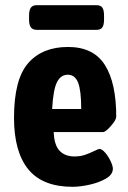

<svg xmlns="http://www.w3.org/2000/svg" viewBox="-20 -712 494 740"><path d="M34 -258Q34 -406 88.5 -468.5Q143 -531 242 -531Q340 -531 384 -462Q428 -393 428 -262Q428 -250 407.5 -226.5Q387 -203 377 -203H187Q189 -152 210 -130.5Q231 -109 267 -109Q289 -109 307 -115Q325 -121 342 -129.5Q359 -138 363 -138Q373 -138 385.5 -123.5Q398 -109 406.5 -90.5Q415 -72 415 -62Q415 -39 388 -23.5Q361 -8 324.5 0Q288 8 260 8Q144 8 89 -59.5Q34 -127 34 -258ZM293 -292Q293 -363 281 -393.5Q269 -424 241 -424Q214 -424 199.5 -395Q185 -366 181 -292ZM92 -637V-652Q92 -673 99 -682.5Q106 -692 121 -692H352Q368 -692 374.5 -682.5Q381 -673 381 -652V-637Q381 -616 374.5 -606.5Q368 -597 352 -597H121Q106 -597 99 -606.5Q92 -616 92 -637Z"/></svg>

Font: Asap Condensed
Style: Bold
Weight: 700
Designer: Pablo Cosgaya
Foundry: Omnibus-Type
Version: Version 1.010; ttfautohint (v1.8)